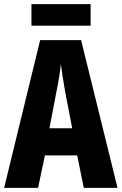

<svg xmlns="http://www.w3.org/2000/svg" viewBox="-20 -908 588 928"><path d="M418 -888H132V-784H418ZM385 0H548L372 -714H174L0 0H164L197 -157H353ZM295 -464 329 -288H219L253 -466C263 -515 271 -563 274 -599C279 -561 286 -514 295 -464Z"/></svg>

Font: Noto Sans Georgian ExtraCondensed ExtraBold
Style: Regular
Weight: 800
Width: 2
Designer: Monotype Design Team, Akaki Razmadze
Foundry: Google LLC
Version: Version 2.005